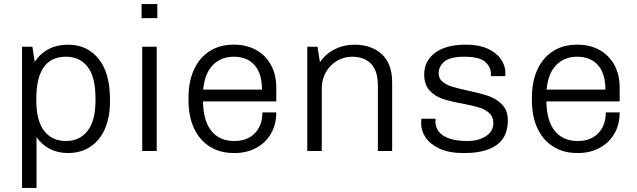

<svg xmlns="http://www.w3.org/2000/svg" viewBox="-20 -740 3121 941"><path d="M519 -253V-242Q519 -164 493.5 -107Q468 -50 421.5 -20Q375 10 314 10Q264 10 224.5 -10Q185 -30 159 -68V181H88V-511H139L150 -437Q207 -521 314 -521Q407 -521 463 -452Q519 -383 519 -253ZM158 -256V-247Q158 -148 196.5 -98.5Q235 -49 303 -49Q371 -49 409.5 -99Q448 -149 448 -247V-257Q448 -363 409.5 -412.5Q371 -462 303 -462Q158 -462 158 -256Z M751 -651H674V-720H751ZM748 -511V0H677V-511Z M1334 -310V-243H975Q976 -149 1015.5 -99Q1055 -49 1129 -49Q1192 -49 1229 -87Q1266 -125 1266 -189H1334Q1334 -129 1307.5 -84Q1281 -39 1234.5 -14.5Q1188 10 1131 10H1126Q1059 10 1009 -21Q959 -52 931.5 -110Q904 -168 904 -247V-264Q904 -342 931.5 -400.5Q959 -459 1008.5 -490Q1058 -521 1124 -521H1129Q1188 -521 1234.5 -495.5Q1281 -470 1307.5 -422.5Q1334 -375 1334 -310ZM976 -301H1264Q1264 -380 1227.5 -421Q1191 -462 1126 -462Q1063 -462 1023 -421Q983 -380 976 -301Z M1902 -336V0H1832V-320Q1832 -393 1798.5 -427.5Q1765 -462 1705 -462Q1665 -462 1631 -441.5Q1597 -421 1577 -386Q1557 -351 1557 -309V0H1486V-511H1536L1548 -435Q1577 -477 1621 -499Q1665 -521 1717 -521Q1801 -521 1851.5 -474Q1902 -427 1902 -336Z M2457 -383Q2457 -370 2456 -367H2386V-378Q2386 -412 2357.5 -437Q2329 -462 2256 -462Q2185 -462 2157.5 -438Q2130 -414 2130 -381Q2130 -355 2148.5 -339.5Q2167 -324 2195 -315.5Q2223 -307 2272 -296Q2335 -283 2374 -269.5Q2413 -256 2441 -227.5Q2469 -199 2469 -150Q2469 -68 2413.5 -29Q2358 10 2258 10H2249Q2181 10 2134.5 -11.5Q2088 -33 2066 -66Q2044 -99 2044 -135Q2044 -148 2045 -158H2115Q2114 -153 2114 -146Q2114 -99 2154.5 -74Q2195 -49 2270 -49Q2326 -49 2362 -73Q2398 -97 2398 -136Q2398 -167 2378 -185.5Q2358 -204 2328.5 -213Q2299 -222 2248 -232Q2187 -243 2149.5 -255.5Q2112 -268 2085.5 -296.5Q2059 -325 2059 -375Q2059 -441 2112 -481Q2165 -521 2262 -521H2268Q2327 -521 2370 -501.5Q2413 -482 2435 -450Q2457 -418 2457 -383Z M3017 -310V-243H2658Q2659 -149 2698.5 -99Q2738 -49 2812 -49Q2875 -49 2912 -87Q2949 -125 2949 -189H3017Q3017 -129 2990.5 -84Q2964 -39 2917.5 -14.5Q2871 10 2814 10H2809Q2742 10 2692 -21Q2642 -52 2614.5 -110Q2587 -168 2587 -247V-264Q2587 -342 2614.5 -400.5Q2642 -459 2691.5 -490Q2741 -521 2807 -521H2812Q2871 -521 2917.5 -495.5Q2964 -470 2990.5 -422.5Q3017 -375 3017 -310ZM2659 -301H2947Q2947 -380 2910.5 -421Q2874 -462 2809 -462Q2746 -462 2706 -421Q2666 -380 2659 -301Z"/></svg>

Font: Chivo Light
Style: Regular
Weight: 300
Designer: Hector Gatti
Foundry: Omnibus-Type
Version: Version 1.007